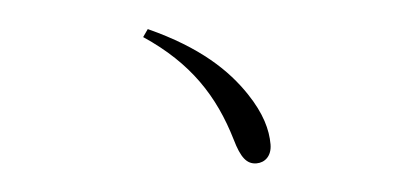

<svg xmlns="http://www.w3.org/2000/svg" viewBox="-36 -613 1073 508"><g transform="rotate(-5 500.0 -358.5)"><path d="M357 -528C477 -448 537 -355 572 -237C586 -188 601 -169 627 -169C649 -169 668 -185 668 -216C668 -255 656 -299 620 -353C576 -419 506 -487 371 -548Z"/></g></svg>

Font: Noto Serif CJK JP
Style: Regular
Weight: 400
Designer: Ryoko NISHIZUKA 西塚涼子 (kana & ideographs); Frank Grießhammer (Latin, Greek & Cyrillic); Wenlong ZHANG 张文龙 (bopomofo); San
Foundry: Adobe Systems Incorporated
Version: Version 1.000;PS 1;hotconv 16.6.53;makeotf.lib2.5.65590